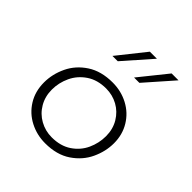

<svg xmlns="http://www.w3.org/2000/svg" viewBox="-174 -739 867 867"><g transform="rotate(45 259.5 -305.5)"><path d="M248 8Q195 8 149.5 -15.5Q104 -39 77 -82.5Q50 -126 50 -183Q50 -236 74 -286.5Q98 -337 147.5 -369.5Q197 -402 270 -402Q324 -402 369.5 -378Q415 -354 441.5 -310.5Q468 -267 468 -212Q468 -160 444.5 -109.5Q421 -59 371.5 -25.5Q322 8 248 8ZM250 -32Q306 -32 344.5 -58Q383 -84 401.5 -124.5Q420 -165 420 -209Q420 -254 399 -289Q378 -324 343.5 -343Q309 -362 268 -362Q213 -362 174.5 -336Q136 -310 117 -269.5Q98 -229 98 -185Q98 -141 118.5 -106Q139 -71 174 -51.5Q209 -32 250 -32ZM335 -619Q301 -580 218 -486H184L290 -619ZM473 -619Q439 -580 356 -486H322L429 -619Z"/></g></svg>

Font: Josefin Sans Light
Style: Italic
Weight: 300
Italic angle: -7°
Designer: Santiago Orozco
Foundry: Typemade
Version: Version 2.000